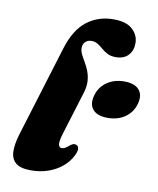

<svg xmlns="http://www.w3.org/2000/svg" viewBox="-83 -785 710 864"><g transform="rotate(10 272.0 -353.0)"><path d="M366 -720Q425 -720 453.2 -693.8Q481.5 -667.5 481.5 -631.5Q481.5 -597 461.5 -575.5Q441.5 -554 404.5 -554Q381.5 -554 366.2 -562Q351 -570 339 -580.5Q327 -591 314.5 -599Q302 -607 285.5 -607Q273.5 -607 264.8 -602Q256 -597 251.2 -588.5Q246.5 -580 246.5 -569Q246.5 -554.5 253.8 -539.5Q261 -524.5 271 -507.8Q281 -491 289 -470.8Q297 -450.5 298.8 -425.8Q300.5 -401 291 -370.5L230 -172.5Q219 -135.5 222 -122Q225 -108.5 236.5 -108.5Q243.5 -108.5 251 -112.5Q258.5 -116.5 268 -125Q279 -134 286 -135.8Q293 -137.5 300 -134Q309 -130 309.8 -117.8Q310.5 -105.5 300.5 -86Q286 -56.5 259 -34Q232 -11.5 196 1.2Q160 14 116.5 14Q69.5 14 47.8 -4Q26 -22 25 -55.2Q24 -88.5 37.5 -134L166 -552Q193 -640 244.8 -680Q296.5 -720 366 -720ZM416 -278.5Q369 -278.5 348.5 -302Q328 -325.5 339 -366Q349.5 -406 382.8 -429.5Q416 -453 462.5 -453Q510 -453 530.2 -429.5Q550.5 -406 540 -366Q529.5 -326 496.5 -302.2Q463.5 -278.5 416 -278.5Z"/></g></svg>

Font: Fraunces ExtraBold
Style: Italic
Weight: 800
Italic angle: -16°
Version: Version 1.000;[b76b70a41]